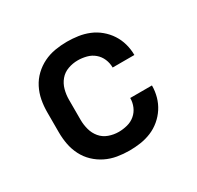

<svg xmlns="http://www.w3.org/2000/svg" viewBox="-121 -669 842 819"><g transform="rotate(-30 300.0 -260.0)"><path d="M298 8Q268 8 238.5 3Q209 -2 182.5 -15Q156 -28 134.5 -48.5Q113 -69 99.5 -95.5Q86 -122 80.5 -151Q75 -180 75 -210V-310Q75 -340 80.5 -369Q86 -398 99.5 -424.5Q113 -451 134.5 -471.5Q156 -492 182.5 -505Q209 -518 238.5 -523Q268 -528 298 -528Q325 -528 352.5 -524Q380 -520 405.5 -509.5Q431 -499 452.5 -481Q474 -463 489 -440Q504 -417 511.5 -390Q519 -363 519 -335Q519 -335 519 -335Q519 -335 519 -335H412Q412 -335 412 -335Q412 -335 412 -335Q412 -357 403.5 -377Q395 -397 378.5 -411Q362 -425 340.5 -430.5Q319 -436 298 -436Q273 -436 249.5 -427.5Q226 -419 210.5 -400.5Q195 -382 188.5 -358Q182 -334 182 -310V-210Q182 -186 188.5 -162Q195 -138 210.5 -119.5Q226 -101 249.5 -92.5Q273 -84 298 -84Q319 -84 340.5 -89.5Q362 -95 378.5 -109Q395 -123 403.5 -143Q412 -163 412 -185Q412 -185 412 -185Q412 -185 412 -185H519Q519 -185 519 -185Q519 -185 519 -185Q519 -157 511.5 -130Q504 -103 489 -80Q474 -57 452.5 -39Q431 -21 405.5 -10.5Q380 0 352.5 4Q325 8 298 8Z"/></g></svg>

Font: Iosevka Custom SmBdEx
Style: Regular
Weight: 600
Width: 7
Monospace: yes
Designer: Belleve Invis
Foundry: Belleve Invis
Version: Version 11.2.4; ttfautohint (v1.8.4)